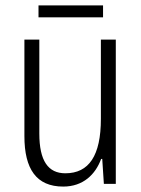

<svg xmlns="http://www.w3.org/2000/svg" viewBox="-20 -678 521 708"><path d="M360 -658H122V-614H360ZM407 -532H352V-240C352 -104 308 -39 221 -39C158 -39 125 -84 125 -186V-532H70V-176C70 -55 114 10 213 10C287 10 332 -35 353 -92H357L363 0H407Z"/></svg>

Font: Noto Sans Gujarati Condensed Light
Style: Regular
Weight: 300
Width: 3
Designer: Jelle Bosma - Monotype Design Team, Universal Thirst
Foundry: Monotype Imaging Inc.
Version: Version 2.106